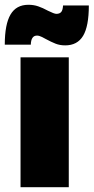

<svg xmlns="http://www.w3.org/2000/svg" viewBox="-25 -784 392 804"><path d="M61 -544H263V0H61ZM248 -594Q226 -594 208 -601Q190 -608 166 -621Q163 -623 151 -629Q139 -635 130 -635Q105 -635 104 -597H-5Q-5 -682 19 -723Q43 -764 94 -764Q116 -764 135 -757.5Q154 -751 176 -739Q202 -726 211 -726Q225 -726 231.5 -734Q238 -742 239 -761H347Q347 -674 323 -634Q299 -594 248 -594Z"/></svg>

Font: #9Slide03 Montserrat ExtraBold
Style: Regular
Weight: 800
Designer: Julieta Ulanovsky
Foundry: Julieta Ulanovsky
Version: Version 6.001